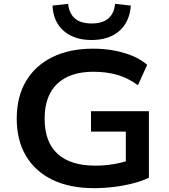

<svg xmlns="http://www.w3.org/2000/svg" viewBox="-20 -968 881 998"><path d="M469 10Q343 10 253.5 -33Q164 -76 115.5 -157Q67 -238 67 -351Q67 -465 115 -546Q163 -627 252 -671Q341 -715 463 -715Q521 -715 572.5 -705.5Q624 -696 668.5 -677.5Q713 -659 745 -631L697 -525Q645 -563 589 -579Q533 -595 465 -595Q344 -595 278 -533Q212 -471 212 -351Q212 -230 279 -168.5Q346 -107 475 -107Q525 -107 571.5 -115Q618 -123 661 -138L634 -90V-284H453V-390H754V-44Q718 -27 671.5 -15Q625 -3 573 3.5Q521 10 469 10ZM456 -760Q366 -760 311.5 -807Q257 -854 253 -939L334 -948Q339 -899 369 -872.5Q399 -846 456 -846Q513 -846 543.5 -872.5Q574 -899 578 -948L660 -939Q654 -854 600 -807Q546 -760 456 -760Z"/></svg>

Font: Nunito Sans 10pt SemiExpanded
Style: Bold
Weight: 700
Width: 6
Designer: Vernon Adams
Foundry: Vernon Adams
Version: Version 3.101;gftools[0.9.27]